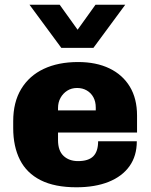

<svg xmlns="http://www.w3.org/2000/svg" viewBox="-20 -784 640 814"><path d="M304 10Q212 10 152.5 -20Q93 -50 64.5 -106.5Q36 -163 36 -241V-270Q36 -351 70 -407Q104 -463 165.5 -492Q227 -521 311 -521Q388 -521 444 -494Q500 -467 530.5 -416.5Q561 -366 561 -294V-222H226V-190Q226 -145 249.5 -123Q273 -101 311 -101Q355 -101 375.5 -121.5Q396 -142 396 -185H560Q560 -123 529 -79.5Q498 -36 440.5 -13Q383 10 304 10ZM226 -316H386V-328Q386 -353 376 -371.5Q366 -390 348 -400.5Q330 -411 307 -411Q283 -411 265 -399.5Q247 -388 236.5 -369Q226 -350 226 -326ZM511 -764 376 -581H240L105 -764H233L347 -605H271L385 -764Z"/></svg>

Font: Chivo Mono ExtraBold
Style: Regular
Weight: 800
Monospace: yes
Designer: Hector Gatti
Foundry: Omnibus-Type
Version: Version 1.008